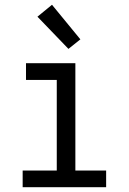

<svg xmlns="http://www.w3.org/2000/svg" viewBox="-20 -785 540 805"><path d="M75 0V-70H218V-450H89V-520H296V-70H425V0ZM267 -580 137 -715 198 -765 317 -620Z"/></svg>

Font: Iosevka Term
Style: Regular
Weight: 400
Monospace: yes
Designer: Belleve Invis
Foundry: Belleve Invis
Version: Version 30.0.1